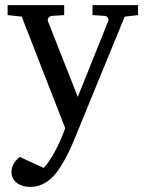

<svg xmlns="http://www.w3.org/2000/svg" viewBox="-20 -502 570 751"><path d="M467.8 -437 275.9 30.8Q271 43 262.2 63.5Q253.4 84 241.5 107.2Q229.5 130.4 215.1 152.8Q200.7 175.3 185.1 190.9Q167 209 145.3 219Q123.5 229 98.1 229Q80.6 229 66.9 224.4Q53.2 219.7 43.9 211.9Q34.7 204.1 29.8 193.6Q24.9 183.1 24.9 171.9Q24.9 154.8 32.5 140.4Q40 126 57.1 111.8L150.9 154.8Q163.1 142.6 175.8 122.8Q188.5 103 199.7 81.1Q210.9 59.1 220.2 37.4Q229.5 15.6 234.9 -1L64.9 -437L9.8 -442.9V-481.9H231V-442.9L183.1 -439.9Q174.8 -439 169.9 -432.6Q165 -426.3 168 -418L284.2 -123L402.8 -418Q406.2 -425.8 401.9 -432.4Q397.5 -439 389.2 -439.9L341.8 -442.9V-481.9H520V-442.9Z"/></svg>

Font: Tagmukay Beta
Style: Regular
Weight: 400
Designer: Peter Martin
Foundry: SIL International
Version: Version 2.000; dev 82b92eM